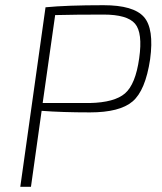

<svg xmlns="http://www.w3.org/2000/svg" viewBox="-20 -718 622 738"><path d="M58 0 155 -690Q237 -698 378 -698Q493 -698 533 -653Q573 -608 557 -490Q539 -370 489.5 -328Q440 -286 326 -286Q218 -286 140 -292L99 0ZM144 -322H325Q420 -324 460.5 -359Q501 -394 515 -494Q529 -592 499 -627Q469 -662 378 -662Q268 -662 192 -660Z"/></svg>

Font: Exo 2.0 Extra Light
Style: Italic
Weight: 250
Italic angle: -8°
Designer: Natanael Gama
Version: Version 1.001;PS 001.001;hotconv 1.0.70;makeotf.lib2.5.58329